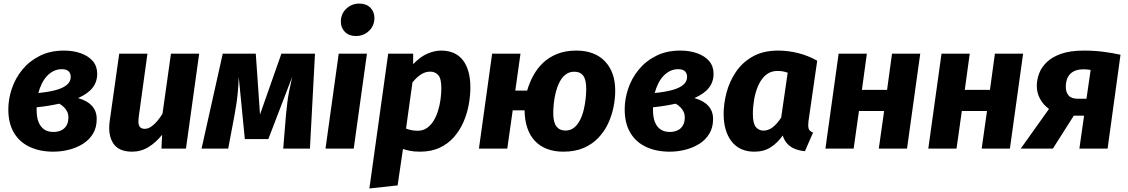

<svg xmlns="http://www.w3.org/2000/svg" viewBox="-20 -832 6318 1075"><path d="M338.7 -548.8Q390.8 -548.8 433 -533.6Q475.1 -518.5 499.7 -489.8Q524.2 -461.2 524.2 -419.3Q524.2 -373.7 498.2 -340.5Q472.3 -307.3 416.8 -282.7Q446.1 -274.7 469.7 -260.1Q493.3 -245.6 507.4 -222.2Q521.5 -198.9 521.5 -165.4Q521.5 -118.4 500.9 -84Q480.3 -49.5 445.4 -27.3Q410.5 -5.1 367.2 6Q323.8 17.2 278.6 17.2Q203.5 17.2 146.7 -9.3Q89.8 -35.7 58.2 -88.5Q26.6 -141.3 26.6 -219.5Q26.6 -277.7 46.4 -336.2Q66.1 -394.7 105.7 -442.7Q145.2 -490.7 203.5 -519.7Q261.7 -548.8 338.7 -548.8ZM311.7 -251.5Q284.5 -245.4 252.8 -240.2Q221.2 -235 185.1 -231.3Q185.1 -227.6 185.1 -223.8Q185.1 -220 185.1 -215.6Q185.1 -177 195.4 -149.8Q205.8 -122.6 226.6 -107.9Q247.4 -93.2 279.2 -93.2Q303.2 -93.2 322.2 -101.9Q341.2 -110.7 352.1 -129Q363 -147.4 363 -174.2Q363 -192.3 356.3 -206.4Q349.6 -220.5 338.2 -231.8Q326.8 -243.2 311.7 -251.5ZM326.4 -444.6Q301.5 -444.6 280.4 -434.4Q259.4 -424.1 242.6 -405.8Q225.8 -387.5 213.9 -363.2Q202 -338.8 194.7 -311.3Q252.7 -316.9 293.1 -328Q333.5 -339 354.8 -357.3Q376 -375.6 376 -401.5Q376 -421.5 363.8 -433.1Q351.6 -444.6 326.4 -444.6Z M719.6 17.2Q645 17.2 614.4 -28.9Q583.9 -75 593.9 -151.3L647.5 -531.6H805.5L756.8 -177.5Q751.7 -138.4 760.7 -124.6Q769.6 -110.7 790.3 -110.7Q808.3 -110.7 825.8 -122.4Q843.2 -134.1 859.5 -153.1Q875.7 -172.2 889.8 -195.1L937.2 -531.6H1095.2L1021.2 0H884L887.7 -77.5Q853.3 -34.6 811.7 -8.7Q770 17.2 719.6 17.2Z M1555.6 -531.6H1743.6L1715.3 0H1565.8L1581.1 -188.9Q1585 -227 1588.8 -258.1Q1592.6 -289.2 1599.2 -323Q1605.8 -356.8 1616 -401.4L1482.4 -53.4H1350.8L1316.6 -401.6Q1315.5 -359.8 1312.1 -323.5Q1308.8 -287.2 1304.1 -253.8Q1299.4 -220.4 1292.8 -185.9L1257.6 0H1108.5L1227.2 -531.6H1412.1L1435.8 -190.9Z M1876.5 -531.6H2034.5L1960.5 0H1802.5ZM1972.1 -630.3Q1934.1 -630.3 1911.3 -653.3Q1888.4 -676.3 1888.4 -710.7Q1888.4 -754 1918.5 -782.9Q1948.6 -811.9 1992.6 -811.9Q2030.6 -811.9 2053.4 -789.2Q2076.3 -766.5 2076.3 -731.5Q2076.3 -688.1 2046.2 -659.2Q2016.1 -630.3 1972.1 -630.3Z M2206.2 206 2048.2 223.2 2153.5 -531.6H2293.3L2293.3 -472.7Q2333.6 -515.1 2373.8 -531.9Q2413.9 -548.8 2449.4 -548.8Q2530.5 -548.8 2572.1 -494.6Q2613.6 -440.5 2613.6 -341.8Q2613.6 -295.8 2604.4 -245.9Q2595.3 -195.9 2575.1 -149.3Q2554.9 -102.7 2522.1 -65Q2489.3 -27.4 2442.1 -5.1Q2395 17.2 2331.7 17.2Q2298.2 17.2 2275.1 12.4Q2252.1 7.6 2236.2 2.2ZM2319.1 -100Q2348.3 -100 2370.2 -115.3Q2392.1 -130.5 2407.6 -155.6Q2423 -180.7 2432.6 -212Q2442.2 -243.3 2446.6 -275.9Q2451 -308.6 2451 -338.3Q2451 -393.7 2433.1 -412.3Q2415.2 -430.9 2388.9 -430.9Q2360.9 -430.9 2336.3 -414.7Q2311.8 -398.5 2289.3 -370.5L2253.4 -112.1Q2268.7 -106.4 2283.8 -103.2Q2298.9 -100 2319.1 -100Z M3206.9 -548.8Q3310.2 -548.8 3367.7 -488Q3425.2 -427.2 3424.5 -322.3Q3424.5 -278.4 3414.7 -230.8Q3404.9 -183.2 3384.2 -139.2Q3363.4 -95.2 3329.5 -59.7Q3295.6 -24.2 3247.4 -3.5Q3199.2 17.2 3134 17.2Q3083.1 17.2 3043 1.9Q3002.9 -13.4 2975 -43Q2947.1 -72.5 2932.5 -115.6Q2917.9 -158.6 2917 -214.4H2850.6L2820.2 0H2661.5L2735.5 -531.6H2894.2L2865.1 -324.9H2931.5Q2944.1 -368.5 2965.9 -408.7Q2987.6 -448.9 3020.9 -480.5Q3054.1 -512 3100.2 -530.4Q3146.3 -548.8 3206.9 -548.8ZM3195.4 -430.5Q3167.1 -430.5 3146.6 -414.5Q3126.1 -398.4 3112.8 -372.2Q3099.5 -345.9 3091.7 -315.3Q3084 -284.7 3080.8 -254Q3077.6 -223.4 3077.6 -199.3Q3077.6 -147.2 3095.5 -124.1Q3113.4 -101 3145.5 -101Q3174 -101 3194 -117.1Q3214 -133.1 3227.3 -159.4Q3240.6 -185.6 3248 -216.2Q3255.4 -246.9 3258.8 -277.5Q3262.2 -308.2 3262.2 -332.3Q3262.8 -384.4 3245.9 -407.5Q3229 -430.5 3195.4 -430.5Z M3789.7 -548.8Q3841.8 -548.8 3884 -533.6Q3926.1 -518.5 3950.7 -489.8Q3975.2 -461.2 3975.2 -419.3Q3975.2 -373.7 3949.2 -340.5Q3923.3 -307.3 3867.8 -282.7Q3897.1 -274.7 3920.7 -260.1Q3944.3 -245.6 3958.4 -222.2Q3972.5 -198.9 3972.5 -165.4Q3972.5 -118.4 3951.9 -84Q3931.3 -49.5 3896.4 -27.3Q3861.5 -5.1 3818.2 6Q3774.8 17.2 3729.6 17.2Q3654.5 17.2 3597.7 -9.3Q3540.8 -35.7 3509.2 -88.5Q3477.6 -141.3 3477.6 -219.5Q3477.6 -277.7 3497.4 -336.2Q3517.1 -394.7 3556.7 -442.7Q3596.2 -490.7 3654.5 -519.7Q3712.7 -548.8 3789.7 -548.8ZM3762.7 -251.5Q3735.5 -245.4 3703.8 -240.2Q3672.2 -235 3636.1 -231.3Q3636.1 -227.6 3636.1 -223.8Q3636.1 -220 3636.1 -215.6Q3636.1 -177 3646.4 -149.8Q3656.8 -122.6 3677.6 -107.9Q3698.4 -93.2 3730.2 -93.2Q3754.2 -93.2 3773.2 -101.9Q3792.2 -110.7 3803.1 -129Q3814 -147.4 3814 -174.2Q3814 -192.3 3807.3 -206.4Q3800.6 -220.5 3789.2 -231.8Q3777.8 -243.2 3762.7 -251.5ZM3777.4 -444.6Q3752.5 -444.6 3731.4 -434.4Q3710.4 -424.1 3693.6 -405.8Q3676.8 -387.5 3664.9 -363.2Q3653 -338.8 3645.7 -311.3Q3703.7 -316.9 3744.1 -328Q3784.5 -339 3805.8 -357.3Q3827 -375.6 3827 -401.5Q3827 -421.5 3814.8 -433.1Q3802.6 -444.6 3777.4 -444.6Z M4337.3 -548.8Q4391.6 -548.8 4447.8 -535Q4504 -521.2 4555.5 -492L4506.7 -153.8Q4503.4 -127.8 4507.3 -112.9Q4511.1 -98.1 4532.2 -89.4L4486.7 14.6Q4457.5 11.9 4431.9 2.1Q4406.4 -7.7 4388.7 -26.6Q4371 -45.4 4362.5 -73.4Q4334.7 -33.4 4296.2 -8.1Q4257.7 17.2 4204.2 17.2Q4120.6 17.2 4076.1 -40.2Q4031.6 -97.7 4031.6 -194.6Q4031.6 -251.8 4047.9 -313.6Q4064.2 -375.4 4100 -428.9Q4135.8 -482.4 4194.5 -515.6Q4253.2 -548.8 4337.3 -548.8ZM4332.8 -434.8Q4294.6 -434.8 4268.2 -412.4Q4241.8 -389.9 4225.6 -353.5Q4209.5 -317 4202.4 -275Q4195.3 -233 4195.3 -194.9Q4195.3 -139.9 4212.3 -120.3Q4229.3 -100.7 4254.4 -100.7Q4282.8 -100.7 4307 -119.9Q4331.2 -139.1 4353.8 -173.6L4390.2 -424.9Q4375.7 -430 4362.7 -432.4Q4349.7 -434.8 4332.8 -434.8Z M5058.4 0H4900.4L4930.2 -210.5H4789.3L4759.5 0H4601.5L4675.5 -531.6H4833.5L4805.8 -328.8H4946.7L4974.4 -531.6H5132.4Z M5634.4 0H5476.4L5506.2 -210.5H5365.3L5335.5 0H5177.5L5251.5 -531.6H5409.5L5381.8 -328.8H5522.7L5550.4 -531.6H5708.4Z M6049 -548.8Q6106.1 -548.8 6157.5 -542.1Q6208.9 -535.5 6253.7 -525.5L6181.4 0H6023.4L6049.8 -184.4H5992.2L5875 0H5695.1L5853.2 -222.1Q5821.7 -244.7 5803.4 -278.2Q5785 -311.7 5785 -350.7Q5785 -385 5797.7 -419.7Q5810.3 -454.3 5840.4 -483.6Q5870.4 -512.9 5921.3 -530.8Q5972.2 -548.8 6049 -548.8ZM6046.7 -443.9Q6019 -443.9 5999.9 -436.2Q5980.9 -428.5 5969.1 -414.7Q5957.4 -401 5952.4 -383.6Q5947.3 -366.2 5947.3 -347.1Q5947.3 -315.7 5963 -297.4Q5978.7 -279.2 6014.4 -279.2H6063.1L6086.5 -440.5Q6075.9 -442.2 6066.2 -443.1Q6056.5 -443.9 6046.7 -443.9Z"/></svg>

Font: Fira Sans Variable
Style: Italic
Weight: 397
Italic angle: -8°
Designer: Carrois Corporate & Edenspiekermann AG
Foundry: Carrois Corporate GbR & Edenspiekermann AG
Version: Version 4.202